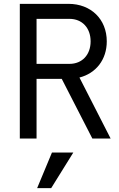

<svg xmlns="http://www.w3.org/2000/svg" viewBox="-20 -720 620 998"><path d="M170 -388V-622H341C407 -622 451 -575 451 -505C451 -435 407 -388 341 -388ZM83 0H170V-310H301L460 0H555L393 -317C479 -339 535 -410 535 -505C535 -620 453 -700 336 -700H83ZM361 73H250L173 258H246Z"/></svg>

Font: CommitMono-dimboump
Style: Regular
Weight: 400
Monospace: yes
Designer: Eigil Nikolajsen
Foundry: Eigil Nikolajsen
Version: Version 1.143